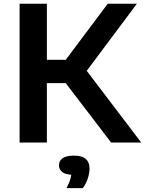

<svg xmlns="http://www.w3.org/2000/svg" viewBox="-20 -760 773 1024"><path d="M572.5 0 283.5 -378 554.5 -740H710L427.5 -362L431 -397.5L733 0ZM84.5 0V-740H230V0ZM208.5 -316.5V-441H346V-316.5ZM335 243.5Q351 212 356.8 189.5Q362.5 167 362.5 144L386.5 172.5H376Q332 172.5 313.2 158.5Q294.5 144.5 294.5 121.5Q294.5 97.5 314 83.8Q333.5 70 375 70Q418 70 437.8 87.8Q457.5 105.5 457.5 138.5Q457.5 163 448.2 191.8Q439 220.5 421.5 243.5Z"/></svg>

Font: Encode Sans SC Expanded SemiBold
Style: Regular
Weight: 600
Width: 7
Designer: Multiple Designers
Foundry: Impallari Type
Version: Version 3.002